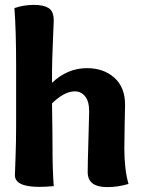

<svg xmlns="http://www.w3.org/2000/svg" viewBox="-20 -763 585 786"><path d="M120 -743Q158 -743 179 -730Q200 -717 200 -679Q200 -673 196.5 -591Q193 -509 193 -468V-424Q256 -484 336 -484Q404 -484 448 -445Q492 -406 492 -334Q492 -332 490.5 -262Q489 -192 489 -156Q489 -70 506 -10Q463 3 419 3Q339 3 339 -58Q339 -94 342 -190.5Q345 -287 345 -307Q345 -348 328.5 -368.5Q312 -389 286 -389Q244 -389 193 -340Q195 -212 195 -155Q195 -67 200 -1Q167 2 141 2Q41 2 41 -46Q41 -50 43.5 -115.5Q46 -181 46 -252V-496Q46 -639 39 -730Q77 -743 120 -743Z"/></svg>

Font: Overlock
Style: Black
Weight: 900
Designer: Dario Muhafara
Foundry: Dario Manuel Muhafara
Version: Version 1.001